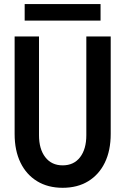

<svg xmlns="http://www.w3.org/2000/svg" viewBox="-20 -895 602 923"><path d="M281.2 7.8Q210.4 7.8 158.4 -23.9Q106.4 -55.7 78.4 -113.5Q50.3 -171.4 50.3 -251V-719.7H167.5V-245.1Q167.5 -178.2 197.8 -139.2Q228 -100.1 281.2 -100.1Q335 -100.1 365 -139.2Q395 -178.2 395 -245.1V-719.7H512.2V-251Q512.2 -171.4 484.1 -113.5Q456.1 -55.7 404.3 -23.9Q352.5 7.8 281.2 7.8ZM98.6 -795.9V-875.5H463.4V-795.9Z"/></svg>

Font: Reddit Mono SemiBold
Style: Regular
Weight: 600
Monospace: yes
Designer: Stephen Hutchings
Foundry: Reddit
Version: Version 1.014